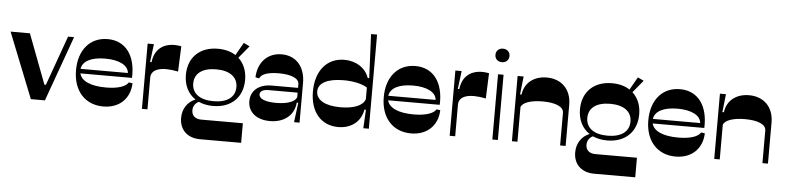

<svg xmlns="http://www.w3.org/2000/svg" viewBox="-51 -1037 6231 1524"><g transform="rotate(5 3064.0 -275.0)"><path d="M207 0H319L506 -520H458L316 -124H304L154 -520H0Z M784 8C911 8 996 -72 1000 -196L970 -200C950 -165 885 -144 792 -144C671 -144 595 -178 581 -238H992C1000 -414 918 -528 774 -528C634 -528 544 -423 544 -260C544 -97 638 8 784 8ZM579 -274C588 -336 656 -372 768 -372C880 -372 952 -334 956 -274Z M1092 0H1136V-253C1136 -321 1216 -348 1352 -320L1360 -522C1236 -546 1148 -492 1136 -376H1124L1142 -520H1092Z M1652 -72C1796 -72 1888 -161 1888 -300C1888 -372 1863 -431 1819 -471L1900 -569L1852 -592L1794 -490C1756 -515 1708 -528 1652 -528C1508 -528 1416 -439 1416 -300C1416 -216 1450 -150 1509 -111C1447 -86 1408 -29 1408 44C1408 139 1472 200 1572 200H1900V44H1568C1520 44 1492 18 1492 -24C1492 -55 1508 -81 1537 -95C1570 -80 1609 -72 1652 -72ZM1480 -237C1480 -317 1543 -364 1652 -364C1761 -364 1824 -317 1824 -237C1824 -157 1761 -110 1652 -110C1543 -110 1480 -157 1480 -237Z M2304 0H2348V-316C2348 -444 2276 -528 2160 -528C2048 -528 1972 -448 1968 -328L1998 -322C2010 -358 2068 -376 2150 -376C2252 -376 2312 -348 2312 -304V-274H2102C2001 -274 1936 -220 1936 -136C1936 -48 2005 8 2112 8C2226 8 2304 -56 2312 -156H2324ZM2012 -196C2012 -221 2037 -236 2080 -236H2312V-200C2300 -164 2241 -140 2148 -140C2062 -140 2012 -161 2012 -196Z M2656 8C2761 8 2836 -52 2852 -148H2864L2856 0H2900V-750H2852L2868 -400H2856C2830 -478 2753 -528 2660 -528C2521 -528 2432 -422 2432 -256C2432 -92 2520 8 2656 8ZM2466 -260C2466 -327 2540 -366 2668 -366C2745 -366 2814 -351 2856 -324V-232C2840 -180 2768 -150 2660 -150C2538 -150 2466 -191 2466 -260Z M3236 8C3363 8 3448 -72 3452 -196L3422 -200C3402 -165 3337 -144 3244 -144C3123 -144 3047 -178 3033 -238H3444C3452 -414 3370 -528 3226 -528C3086 -528 2996 -423 2996 -260C2996 -97 3090 8 3236 8ZM3031 -274C3040 -336 3108 -372 3220 -372C3332 -372 3404 -334 3408 -274Z M3544 0H3588V-253C3588 -321 3668 -348 3804 -320L3812 -522C3688 -546 3600 -492 3588 -376H3576L3594 -520H3544Z M3884 0H3928V-520H3884ZM3850 -672C3850 -640 3873 -618 3906 -618C3939 -618 3962 -640 3962 -672C3962 -704 3939 -726 3906 -726C3873 -726 3850 -704 3850 -672Z M4040 0H4084V-276C4096 -312 4160 -336 4256 -336C4360 -336 4424 -308 4424 -260V0H4468V-328C4468 -448 4392 -528 4272 -528C4172 -528 4096 -472 4084 -376H4072L4088 -520H4040Z M4792 -72C4936 -72 5028 -161 5028 -300C5028 -372 5003 -431 4959 -471L5040 -569L4992 -592L4934 -490C4896 -515 4848 -528 4792 -528C4648 -528 4556 -439 4556 -300C4556 -216 4590 -150 4649 -111C4587 -86 4548 -29 4548 44C4548 139 4612 200 4712 200H5040V44H4708C4660 44 4632 18 4632 -24C4632 -55 4648 -81 4677 -95C4710 -80 4749 -72 4792 -72ZM4620 -237C4620 -317 4683 -364 4792 -364C4901 -364 4964 -317 4964 -237C4964 -157 4901 -110 4792 -110C4683 -110 4620 -157 4620 -237Z M5344 8C5471 8 5556 -72 5560 -196L5530 -200C5510 -165 5445 -144 5352 -144C5231 -144 5155 -178 5141 -238H5552C5560 -414 5478 -528 5334 -528C5194 -528 5104 -423 5104 -260C5104 -97 5198 8 5344 8ZM5139 -274C5148 -336 5216 -372 5328 -372C5440 -372 5512 -334 5516 -274Z M5652 0H5696V-276C5708 -312 5772 -336 5868 -336C5972 -336 6036 -308 6036 -260V0H6080V-328C6080 -448 6004 -528 5884 -528C5784 -528 5708 -472 5696 -376H5684L5700 -520H5652Z"/></g></svg>

Font: Ribes
Style: Bold
Weight: 900
Designer: Luigi Gorlero
Foundry: Collletttivo
Version: Version 2.100;Glyphs 3.1.2 (3151)